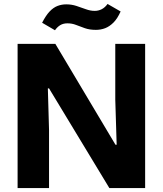

<svg xmlns="http://www.w3.org/2000/svg" viewBox="-20 -951 823 971"><path d="M69 0V-729H260L564 -219H570L563 -447V-729H714V0H533L228 -504H222L228 -293V0ZM465 -800Q433 -800 409 -808.5Q385 -817 364.5 -825Q344 -833 321 -833Q300 -833 285 -824Q270 -815 258 -798L193 -836Q212 -873 231 -893Q250 -913 271 -921Q292 -929 315 -929Q342 -929 366.5 -921Q391 -913 414 -904.5Q437 -896 459 -896Q478 -896 494.5 -904.5Q511 -913 524 -931L590 -893Q574 -857 554 -837Q534 -817 512 -808.5Q490 -800 465 -800Z"/></svg>

Font: Mona Sans ExtraLight
Style: Bold
Weight: 700
Version: Version 2.000